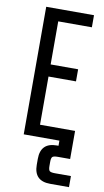

<svg xmlns="http://www.w3.org/2000/svg" viewBox="-93 -666 501 922"><g transform="rotate(10 157.5 -205.0)"><path d="M235 158H313V212H221Q142 212 142 133V104Q142 25 221 25H229V0H55V-622H288V-563H124V-353H258V-294H124V-59H295V78H235Q215 78 209 83.5Q203 89 203 108V128Q203 147 209 152.5Q215 158 235 158Z"/></g></svg>

Font: Teko Light
Style: Regular
Weight: 300
Designer: Manushi Parikh, Jonny Pinhorn
Foundry: Indian Type Foundry
Version: Version 1.105;PS 1.0;hotconv 1.0.78;makeotf.lib2.5.61930; tt